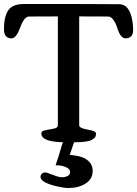

<svg xmlns="http://www.w3.org/2000/svg" viewBox="-44 -706 681 953"><path d="M291 127.9Q270 114.3 231.9 114.3Q247.6 70.3 262.2 17.6L271 -8.3L325.7 -6.3V-5.9L302.2 62.5L302.7 64V62.5Q337.4 65.9 360.8 73.5Q384.3 81.1 400.1 98.4Q416 115.7 416 142.1Q416 182.6 381.1 204.8Q346.2 227.1 295.9 227.1Q272.9 227.1 238.3 218.8Q157.2 200.2 157.2 171.9Q157.2 162.6 164.1 156.2Q170.9 149.9 179.7 149.9Q188.5 149.9 200.2 155.3Q211.9 160.6 215.8 160.6Q246.6 173.8 262.9 173.8Q279.3 173.8 291.7 167.5Q304.2 161.1 304.2 148.7Q304.2 136.2 291 127.9ZM279.3 0Q161.1 0 161.1 -43.9Q161.1 -56.2 181.6 -59.8Q202.1 -63.5 222.7 -67.4Q243.2 -71.3 243.2 -84V-624.5L100.1 -624Q76.2 -624 56.4 -569.8Q36.6 -515.6 13.7 -515.6Q-24.4 -515.6 -24.4 -560.5Q-24.4 -623 -3.2 -654.5Q18.1 -686 73.7 -686H357.9Q512.7 -686 550.3 -685.1Q600.6 -682.6 613.3 -600.1Q616.7 -579.6 616.7 -557.6Q616.7 -515.6 578.6 -515.6Q553.7 -515.6 537.1 -569.8Q530.8 -590.3 519 -607.2Q507.3 -624 492.2 -624L349.1 -624.5V-84Q349.1 -69.8 390.9 -62.7Q432.6 -55.7 432.6 -43.9Q432.6 -26.9 424.1 -20.5Q415.5 -14.2 409.7 -10.7Q403.8 -7.3 392.8 -5.4Q381.8 -3.4 374 -2.2Q366.2 -1 352.1 -0.5Q337.9 0 330.1 0Q304.7 0 279.3 0Z"/></svg>

Font: Corben
Style: Regular
Weight: 400
Designer: vernon adams
Foundry: vernon adams
Version: Version 1.101